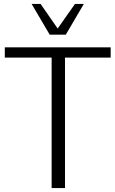

<svg xmlns="http://www.w3.org/2000/svg" viewBox="-20 -955 586 975"><path d="M242.2 0V-662.6H4.4V-714.8H542V-662.6H310.1V0ZM232.4 -778.8 140.6 -935.1H186L272.9 -810.1L360.8 -935.1H405.8L314 -778.8Z"/></svg>

Font: Pontano Sans Light
Style: Regular
Weight: 300
Designer: Vernon Adams
Foundry: Vernon Adams
Version: Version 2.001